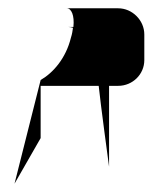

<svg xmlns="http://www.w3.org/2000/svg" viewBox="-20 -777 398 463"><path d="M15 -334 78 -444V-570H218C222 -530 243 -375 243 -375V-570H265C300 -570 328 -598 328 -632V-694C328 -728 299 -757 265 -757H141C152 -757 160 -740 157 -712H145C149 -712 152 -711 156 -710C155 -703 154 -695 151 -686C139 -637 109 -602 78 -584Z"/></svg>

Font: bitstorm
Style: ulcn
Weight: 400
Version: Version 0.2